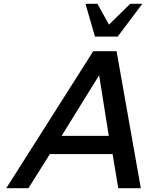

<svg xmlns="http://www.w3.org/2000/svg" viewBox="-20 -993 776 1013"><path d="M731 -973H667L555 -863L494 -973H431L481 -800H601ZM723 0 595 -723H472L13 0H130L243 -180H574L604 0ZM554 -276H305L503 -596Z"/></svg>

Font: Perun Medium Italic
Style: Regular
Weight: 500
Italic angle: -12°
Foundry: Copyright (c) Stefan Peev, Context Ltd, 2016
Version: Version 1.026